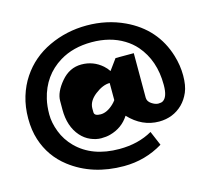

<svg xmlns="http://www.w3.org/2000/svg" viewBox="-132 -1023 1422 1301"><g transform="rotate(-15 578.5 -373.0)"><path d="M856.9 43.9Q731.4 120.1 582 120.1Q361.3 120.1 207 1.5Q100.1 -80.6 58.6 -210Q37.1 -276.4 37.1 -358.6Q37.1 -440.9 58.6 -511.7Q80.1 -582.5 118.2 -639.2Q191.9 -750 316.2 -808.1Q440.4 -866.2 581.8 -866.2Q723.1 -866.2 844.2 -809.6Q1043.5 -716.3 1105.5 -511.7Q1127 -440.9 1127 -369.9Q1127 -298.8 1107.4 -253.4Q1087.9 -208 1055.7 -175.8Q988.8 -110.4 890.1 -109.9Q770.5 -109.9 679.2 -207Q631.8 -132.8 543.9 -109.4Q516.6 -102.1 481.4 -102.1Q446.3 -102.1 407.7 -118.4Q369.1 -134.8 339.8 -168Q276.9 -239.3 276.9 -357.9Q276.9 -358.9 277.1 -419.4Q277.3 -480 336.4 -550Q395.5 -620.1 479 -620.1Q562.5 -620.1 625 -565.4Q645 -547.9 659.2 -525.9L714.8 -602.1H842.8V-290Q842.8 -263.7 868.7 -246.3Q894.5 -229 915.5 -229Q936.5 -229 947.3 -235.4Q983.4 -256.8 983.4 -340.3Q983.4 -342.3 983.4 -343.8Q983.4 -513.2 887.2 -625Q854.5 -662.6 809.6 -689.9Q714.8 -748 585 -748Q455.1 -748 360.4 -690.4Q230 -610.8 193.4 -455.1Q182.1 -407.2 182.1 -348.6Q182.1 -290 207 -225.6Q231.9 -161.1 281.7 -110.8Q391.6 0 582 0Q714.8 0 814 -57.1ZM610.8 -303.7Q624 -316.4 632.8 -329.1V-449.2Q584 -449.2 529.3 -406.7Q474.6 -364.3 474.6 -312.5Q474.6 -312 474.9 -285.9Q475.1 -259.8 519.8 -259.8Q564.5 -259.8 610.8 -303.7Z"/></g></svg>

Font: Fz Rammetto One
Style: Regular
Weight: 400
Designer: Vernon Adams
Foundry: Vernon Adams
Version: Vit hóa bi c Thuy @ FontZin.Com